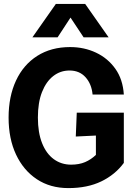

<svg xmlns="http://www.w3.org/2000/svg" viewBox="-20 -951 690 983"><path d="M330 12Q237 12 168.5 -33.5Q100 -79 62 -160Q24 -241 24 -349Q24 -457 62 -538.5Q100 -620 171 -665Q242 -710 339 -710Q411 -710 471.5 -681.5Q532 -653 570.5 -599Q609 -545 614 -467H454Q449 -521 418 -555.5Q387 -590 336 -590Q289 -590 252.5 -561.5Q216 -533 195 -479.5Q174 -426 174 -349Q174 -272 195.5 -218Q217 -164 255.5 -136Q294 -108 344 -108Q385 -108 415.5 -121Q446 -134 471 -158V-257L368 -252L373 -374H614V-117Q570 -57 499 -22.5Q428 12 330 12ZM146 -760 266 -931H416L536 -760H408L341 -861L275 -760Z"/></svg>

Font: Azeret Mono Thin SemiBold
Style: Regular
Weight: 600
Version: Version 1.002